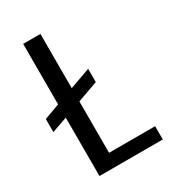

<svg xmlns="http://www.w3.org/2000/svg" viewBox="-172 -787 782 877"><g transform="rotate(-30 218.5 -348.5)"><path d="M182 -697V-411L291 -450V-380L182 -341V-70H425V0H91V-308L9 -279V-348L91 -378V-697Z"/></g></svg>

Font: Poppins
Style: Regular
Weight: 400
Designer: Ninad Kale (Devanagari), Jonny Pinhorn (Latin)
Foundry: Indian Type Foundry
Version: Version 3.002 2017